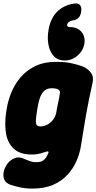

<svg xmlns="http://www.w3.org/2000/svg" viewBox="-22 -885 566 1127"><path d="M167 222Q125 222 90 213.5Q55 205 35 198Q7 186 0.5 161.5Q-6 137 4 108Q19 69 49.5 50.5Q80 32 111 44Q130 51 148.5 59Q167 67 191 67Q212 67 224.5 61Q237 55 245.5 43.5Q254 32 260 17Q265 8 262 5.5Q259 3 254 4Q245 6 232.5 10.5Q220 15 203.5 18.5Q187 22 164 22Q96 22 59.5 -11.5Q23 -45 13.5 -101Q4 -157 14 -225L18 -250Q25 -293 44 -340.5Q63 -388 97 -429Q131 -470 183 -496Q235 -522 307 -522Q359 -522 396.5 -514Q434 -506 463 -495Q493 -483 511.5 -458Q530 -433 521 -398Q509 -345 500 -300Q491 -255 483.5 -213Q476 -171 469 -126.5Q462 -82 453 -28Q446 16 427 60Q408 104 374 141Q340 178 289.5 200Q239 222 167 222ZM215 -143Q236 -143 256 -153.5Q276 -164 290.5 -183.5Q305 -203 309 -228Q314 -260 320 -285.5Q326 -311 329 -334Q331 -344 329.5 -348Q328 -352 323 -358Q317 -362 307 -364.5Q297 -367 283 -367Q261 -367 247 -358.5Q233 -350 223.5 -334.5Q214 -319 208 -297.5Q202 -276 198 -250L194 -225Q186 -175 190 -159Q194 -143 215 -143ZM390 -726Q432 -726 456 -698Q480 -670 473 -628Q466 -587 433 -558.5Q400 -530 358 -530Q317 -530 293.5 -558.5Q270 -587 277 -628Q284 -670 316.5 -698Q349 -726 390 -726ZM358 -530Q317 -530 293.5 -556Q270 -582 262.5 -622Q255 -662 262 -704Q273 -776 312.5 -815.5Q352 -855 413 -864Q438 -868 448.5 -854Q459 -840 454 -816V-813Q446 -770 405 -765Q392 -763 383 -756.5Q374 -750 372 -740Q370 -726 390 -726Z"/></svg>

Font: Winky Sans ExtraBold
Style: Italic
Weight: 800
Italic angle: -8.97852°
Designer: Simon Atzbach
Foundry: typofactur
Version: Version 1.205